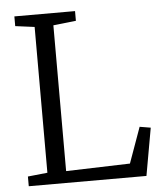

<svg xmlns="http://www.w3.org/2000/svg" viewBox="-53 -790 718 837"><g transform="rotate(-5 306.0 -371.5)"><path d="M39 0V-42.5L125 -51.5V-689.5L41 -700.5V-743H306.5V-700.5L207 -689.5V-51.5L487 -60L543 -216L591 -208L554 0Z"/></g></svg>

Font: Merriweather 20pt Light
Style: Regular
Weight: 300
Version: Version 2.100